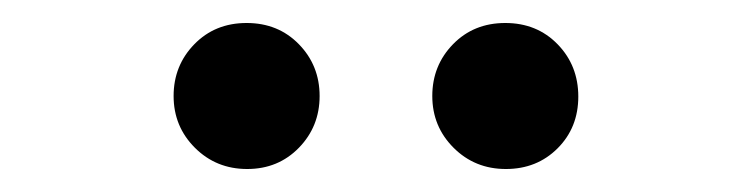

<svg xmlns="http://www.w3.org/2000/svg" viewBox="-20 -801 654 167"><path d="M195 -654Q168 -654 149.5 -672.5Q131 -691 131 -717.5Q131 -744 149 -762.5Q167 -781 194.5 -781Q222 -781 240 -762.5Q258 -744 258 -717.5Q258 -691 240 -672.5Q222 -654 195 -654ZM420 -654Q393 -654 374.5 -672.5Q356 -691 356 -717.5Q356 -744 374 -762.5Q392 -781 419.5 -781Q447 -781 465 -762.5Q483 -744 483 -717Q483 -690 465 -672Q447 -654 420 -654Z"/></svg>

Font: Resource Han Rounded CN Medium
Style: Regular
Weight: 500
Designer: Cyano Hao (round all glyphs); Ryoko NISHIZUKA 西塚涼子 (kana, bopomofo & ideographs); Paul D. Hunt (Latin, Greek & Cyrillic)
Foundry: Cyano Hao
Version: 0.990